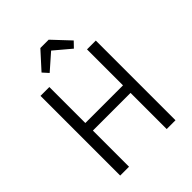

<svg xmlns="http://www.w3.org/2000/svg" viewBox="-262 -1123 1273 1273"><g transform="rotate(-45 374.5 -486.0)"><path d="M115.2 -747.1H198.2V-409.7H551.3V-747.1H633.8V0H551.3V-338.9H198.2V0H115.2ZM229.5 -851.6 338.9 -972.2H417L530.8 -851.1L493.2 -812L377.4 -909.7L265.6 -811.5Z"/></g></svg>

Font: Armata
Style: Regular
Weight: 400
Designer: Viktoriya Grabowska
Foundry: Viktoriya Grabowska
Version: Version 1.002